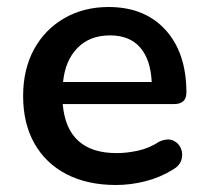

<svg xmlns="http://www.w3.org/2000/svg" viewBox="-20 -518 594 548"><path d="M311 10Q229 10 169.5 -21Q110 -52 78 -109Q46 -166 46 -244Q46 -320 77 -377Q108 -434 163.5 -466Q219 -498 290 -498Q393 -498 452.5 -432.5Q512 -367 512 -254Q512 -221 477 -221H159Q171 -81 313 -81Q342 -81 374 -88Q406 -95 435 -114Q458 -124 474 -117Q490 -110 496.5 -94Q503 -78 497.5 -61Q492 -44 472 -33Q438 -12 396 -1Q354 10 311 10ZM160 -284H413Q410 -348 380 -382.5Q350 -417 294 -417Q236 -417 201 -381Q166 -345 160 -284Z"/></svg>

Font: Chiron GoRound TC M
Style: Regular
Weight: 500
Designer: Ryoko NISHIZUKA 西塚涼子 (kana, bopomofo & ideographs); Paul D. Hunt (Latin, Greek & Cyrillic); Sandoll Communications 산돌커뮤니
Foundry: Adobe
Version: Version 1.000;hotconv 1.1.1;makeotfexe 2.6.0